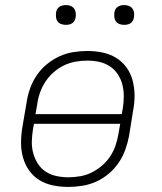

<svg xmlns="http://www.w3.org/2000/svg" viewBox="-20 -729 640 757"><path d="M249 8Q218 8 189 2Q160 -4 136 -18.5Q112 -33 95.5 -56Q79 -79 71 -107Q63 -135 63 -165Q63 -195 68 -226L85 -326Q89 -353 98.5 -380Q108 -407 124.5 -431.5Q141 -456 164.5 -475.5Q188 -495 214.5 -507Q241 -519 269 -523.5Q297 -528 324 -528Q355 -528 384 -522Q413 -516 437 -501.5Q461 -487 478 -464Q495 -441 502.5 -413Q510 -385 510.5 -355Q511 -325 505 -294L489 -194Q484 -167 474.5 -140Q465 -113 448.5 -88.5Q432 -64 409 -44.5Q386 -25 359.5 -13Q333 -1 304.5 3.5Q276 8 249 8ZM460 -279 464 -301Q468 -325 468 -349Q468 -373 462.5 -395Q457 -417 444.5 -436Q432 -455 413 -467.5Q394 -480 371.5 -485Q349 -490 324 -490Q302 -490 278.5 -486Q255 -482 233 -471.5Q211 -461 192 -444.5Q173 -428 159.5 -407.5Q146 -387 138 -364.5Q130 -342 127 -319L120 -279ZM250 -30Q272 -30 295.5 -34Q319 -38 340.5 -48.5Q362 -59 381.5 -75.5Q401 -92 414.5 -112.5Q428 -133 435.5 -155.5Q443 -178 447 -201L454 -241H114L110 -219Q106 -195 105.5 -171Q105 -147 111 -125Q117 -103 129 -84Q141 -65 160 -52.5Q179 -40 202 -35Q225 -30 250 -30ZM470 -631Q460 -631 451.5 -634Q443 -637 437.5 -644Q432 -651 431 -660.5Q430 -670 431 -680Q432 -686 435 -692Q438 -698 444 -702Q450 -706 456.5 -707.5Q463 -709 469 -709Q479 -709 487.5 -706Q496 -703 501.5 -696Q507 -689 508.5 -679.5Q510 -670 508 -660Q507 -654 504 -648Q501 -642 495.5 -638Q490 -634 483 -632.5Q476 -631 470 -631ZM240 -631Q230 -631 221.5 -634Q213 -637 207.5 -644Q202 -651 201 -660.5Q200 -670 201 -680Q202 -686 205 -692Q208 -698 214 -702Q220 -706 226.5 -707.5Q233 -709 239 -709Q249 -709 257.5 -706Q266 -703 271.5 -696Q277 -689 278.5 -679.5Q280 -670 278 -660Q277 -654 274 -648Q271 -642 265.5 -638Q260 -634 253 -632.5Q246 -631 240 -631Z"/></svg>

Font: Iosevka Extralight Extended
Style: Italic
Weight: 200
Width: 7
Italic angle: -9°
Monospace: yes
Designer: Belleve Invis
Foundry: Belleve Invis
Version: Version 32.5.0; ttfautohint (v1.8.4)